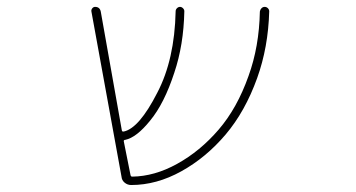

<svg xmlns="http://www.w3.org/2000/svg" viewBox="-20 -564 1040 561"><path d="M363.3 -23.4Q352.5 -23.4 344.2 -30.3Q335.9 -37.1 335 -47.9L247.1 -530.3Q246.1 -535.2 249.5 -539.6Q252.9 -543.9 257.8 -543.9Q271.5 -543.9 274.4 -530.3L335.9 -183.6Q336.9 -178.7 340.8 -179.7H341.8Q386.7 -189.5 439.5 -293Q490.2 -389.6 493.2 -531.2Q493.2 -536.1 497.1 -540Q501 -543.9 505.9 -543.9Q510.7 -543.9 514.6 -540Q518.6 -536.1 518.6 -531.2Q516.6 -432.6 489.3 -351.6Q460 -261.7 418.9 -211.9Q378.9 -162.1 345.7 -155.3H344.7Q340.8 -154.3 341.8 -150.4L361.3 -52.7Q362.3 -47.9 366.2 -47.9Q431.6 -48.8 497.1 -85Q564.5 -122.1 618.7 -185.1Q672.9 -248 706.1 -341.8Q737.3 -427.7 739.3 -530.3Q740.2 -536.1 744.1 -540Q748 -543.9 753.4 -543.9Q758.8 -543.9 762.7 -540Q766.6 -536.1 766.6 -531.2Q766.6 -530.3 766.6 -530.3Q763.7 -425.8 731.4 -335.9Q696.3 -238.3 639.2 -170.9Q582 -103.5 509.8 -63.5Q437.5 -23.4 363.3 -23.4Z"/></svg>

Font: Rounded-X Mgen+ 2m thin
Style: Regular
Weight: 100
Designer: [Source Han Sans]
Ryoko NISHIZUKA  (kana & ideographs); Paul D. Hunt (Latin, Greek & Cyrillic); Wenlong ZHANG  (bopomofo
Version: Version 1.059.20150602